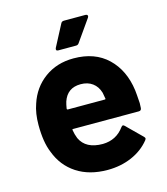

<svg xmlns="http://www.w3.org/2000/svg" viewBox="-107 -783 758 874"><g transform="rotate(-15 272.0 -346.0)"><path d="M511 -225Q510 -213 498 -213H189Q183 -213 185 -208Q188 -188 196 -168Q222 -112 302 -112Q366 -113 403 -164Q407 -170 412 -170Q415 -170 419 -166L491 -95Q496 -90 496 -86Q496 -84 492 -78Q459 -37 407 -14.5Q355 8 293 8Q207 8 147.5 -31Q88 -70 62 -140Q41 -190 41 -271Q41 -326 56 -368Q79 -439 136.5 -481Q194 -523 273 -523Q373 -523 433.5 -465Q494 -407 507 -310Q509 -295 512 -248Q512 -238 511 -225ZM191 -342Q187 -329 184 -310Q184 -305 189 -305H362Q368 -305 366 -310Q361 -339 361 -338Q352 -368 329.5 -384.5Q307 -401 274 -401Q211 -401 191 -342ZM208 -590 261 -691Q265 -700 276 -700H377Q384 -700 386.5 -695.5Q389 -691 385 -685L314 -584Q309 -576 300 -576H216Q209 -576 207 -580Q205 -584 208 -590Z"/></g></svg>

Font: UMi
Style: Bold
Weight: 700
Designer: Peter Middis
Foundry: We Are UMi
Version: Version 1.0